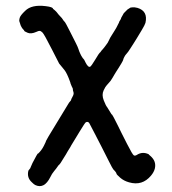

<svg xmlns="http://www.w3.org/2000/svg" viewBox="-20 -464 587 656"><path d="M66 -427Q88 -449 136 -443Q161 -440 161 -434Q161 -434 166.5 -429.5Q172 -425 176 -419.5Q180 -414 185 -409Q190 -404 191.5 -402Q193 -400 193.5 -399Q194 -398 196.5 -394.5Q199 -391 199.5 -391Q200 -391 200.5 -390Q201 -389 202.5 -387.5Q204 -386 218.5 -357.5Q233 -329 239.5 -316Q246 -303 247.5 -298Q249 -293 251 -288Q253 -283 254.5 -280Q256 -277 258 -273Q264 -263 265.5 -262.5Q267 -262 272 -251Q281 -233 288 -236Q292 -238 305.5 -260.5Q319 -283 320.5 -283.5Q322 -284 325 -288.5Q328 -293 329.5 -294Q331 -295 332.5 -297.5Q334 -300 335 -300.5Q336 -301 337 -303Q338 -305 341.5 -309Q345 -313 348 -318Q351 -323 351 -324L357 -336Q360 -341 369.5 -356Q379 -371 380 -374Q381 -377 384 -382Q387 -387 387 -388.5Q387 -390 390.5 -395Q394 -400 394 -403L403 -419L416 -432Q415 -431 421 -435Q427 -439 427.5 -438.5Q428 -438 433 -439Q438 -440 450 -437Q486 -426 477 -386Q475 -379 464.5 -361.5Q454 -344 447 -332.5Q440 -321 437 -316.5Q434 -312 425.5 -298.5Q417 -285 412.5 -280.5Q408 -276 404.5 -269Q401 -262 401 -260Q401 -258 394.5 -247Q388 -236 385 -231.5Q382 -227 378.5 -221.5Q375 -216 372 -211Q369 -206 365 -199Q361 -192 358 -188Q355 -184 355 -184.5Q355 -185 352 -181Q349 -177 344.5 -172.5Q340 -168 334 -155Q327 -140 334.5 -121Q342 -102 346 -98L362 -72Q361 -76 363.5 -71.5Q366 -67 369 -62Q372 -57 383.5 -33.5Q395 -10 395 -10Q395 -10 414 27.5Q433 65 437.5 67Q442 69 448 65Q467 53 488 63Q487 63 494 69Q515 87 509 112Q506 124 496 136Q466 172 421 159Q403 154 390.5 143Q378 132 378 129.5Q378 127 373.5 121.5Q369 116 367 114.5Q365 113 351 85Q337 57 327 37.5Q317 18 302.5 -10Q288 -38 285.5 -42.5Q283 -47 279.5 -47.5Q276 -48 273 -46Q270 -44 253 -16Q236 12 230.5 21Q225 30 223.5 32.5Q222 35 220 39Q218 43 215 47Q212 51 211 53.5Q210 56 205 64Q200 72 195 80Q185 97 182.5 98.5Q180 100 176.5 105.5Q173 111 165 120.5Q157 130 152 141Q131 183 100 168Q96 166 89 159Q71 143 77 119L84 110Q84 110 84 109L91 93Q108 60 110 60V61Q122 50 130 34Q138 18 137.5 17Q137 16 173.5 -43.5Q210 -103 213 -108.5Q216 -114 219.5 -117.5Q223 -121 223 -123Q223 -125 227 -132Q231 -139 231.5 -143Q232 -147 230.5 -151Q229 -155 229 -158.5Q229 -162 227 -165Q225 -168 225 -169Q225 -170 223 -174Q221 -178 220 -183Q209 -214 200 -225L182 -247L158 -294Q131 -347 125.5 -352.5Q120 -358 116 -358.5Q112 -359 104 -355Q86 -347 74.5 -352Q63 -357 63 -358.5Q63 -360 59 -364Q55 -368 53 -372.5Q51 -377 50.5 -377.5Q50 -378 48.5 -384Q47 -390 46 -391.5Q45 -393 47 -402Q49 -411 66 -427Z"/></svg>

Font: TT2020 Style E
Style: Regular
Weight: 400
Version: Version 00.2